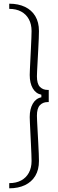

<svg xmlns="http://www.w3.org/2000/svg" viewBox="-20 -820 314 1040"><path d="M30 200V172Q67.5 172 94.5 157.5Q121.5 143 136.2 116Q151 89 151 52Q151 39.5 150 14Q149 -11.5 147.5 -42.5Q146 -73.5 144.5 -103.5Q143 -133.5 142 -156Q141 -178.5 141 -186Q141 -229.5 157.5 -258.2Q174 -287 204 -293V-307Q174 -313 157.5 -341.5Q141 -370 141 -414Q141 -421.5 142 -444Q143 -466.5 144.5 -496.5Q146 -526.5 147.5 -557.5Q149 -588.5 150 -614Q151 -639.5 151 -652Q151 -689 136.2 -716Q121.5 -743 94.5 -757.5Q67.5 -772 30 -772V-800Q79 -800 115.2 -782.8Q151.5 -765.5 171.2 -732.5Q191 -699.5 191 -652Q191 -638.5 190 -611.8Q189 -585 187.2 -552.5Q185.5 -520 183.8 -489.2Q182 -458.5 181 -436Q180 -413.5 180 -407Q180 -366 196.2 -349.5Q212.5 -333 237 -333H244V-267H237Q212.5 -267 196.2 -250.2Q180 -233.5 180 -193Q180 -186.5 181 -163.8Q182 -141 183.8 -110Q185.5 -79 187.2 -46.8Q189 -14.5 190 12.2Q191 39 191 52Q191 99.5 171.2 132.5Q151.5 165.5 115.2 182.8Q79 200 30 200Z"/></svg>

Font: Big Shoulders Text SC Thin
Style: Regular
Weight: 100
Designer: Patric King
Foundry: XO Type Co
Version: Version 2.002